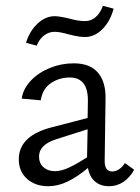

<svg xmlns="http://www.w3.org/2000/svg" viewBox="-20 -639 484 664"><path d="M444 -52Q430 -26 407.5 -10.5Q385 5 357 5Q328 5 309 -11Q290 -27 284 -58Q247 -27 213.5 -11Q180 5 147 5Q102 5 73.5 -20.5Q45 -46 45 -88Q45 -170 160 -199L283 -231L284 -289Q285 -371 221 -371Q185 -371 156 -351.5Q127 -332 121 -292L55 -298Q60 -332 86.5 -360Q113 -388 152.5 -404Q192 -420 235 -420Q291 -420 318.5 -388Q346 -356 345 -298L342 -82Q342 -46 368 -46Q380 -46 391.5 -53.5Q403 -61 412 -75ZM170 -47Q191 -47 217.5 -59Q244 -71 281 -95L283 -192L176 -158Q115 -139 115 -98Q115 -74 130.5 -60.5Q146 -47 170 -47ZM70 -491Q82 -531 109.5 -557Q137 -583 169 -583Q185 -583 219 -575Q251 -566 274 -566Q295 -566 311 -580Q327 -594 336 -619L373 -609Q361 -565 334 -538Q307 -511 274 -511Q257 -511 239.5 -515Q222 -519 218 -520Q187 -529 169 -529Q149 -529 132.5 -516.5Q116 -504 107 -481Z"/></svg>

Font: Ysabeau
Style: Regular
Weight: 400
Designer: Christian Thalmann (Catharsis Fonts)
Version: Version 0.003